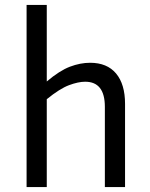

<svg xmlns="http://www.w3.org/2000/svg" viewBox="-20 -760 611 780"><path d="M326 -428Q298 -428 260.5 -414Q223 -400 170 -357V0H88V-740H170V-429Q222 -473 264 -489Q306 -505 346 -505Q415 -505 451.5 -461.5Q488 -418 488 -338V0H406V-326Q406 -428 326 -428Z"/></svg>

Font: Inria Sans
Style: Regular
Weight: 400
Designer: Black Foundry Team
Foundry: Black Foundry
Version: Version 1.2; ttfautohint (v1.8.3)